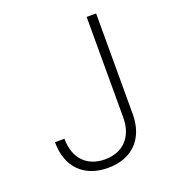

<svg xmlns="http://www.w3.org/2000/svg" viewBox="-134 -836 868 952"><g transform="rotate(-20 300.0 -360.0)"><path d="M275 10C402 10 480 -69 480 -199V-730H430V-199C430 -98 371 -35 275 -35C179 -35 120 -97 120 -200H70C70 -69 147 10 275 10Z"/></g></svg>

Font: JetBrains Mono Thin
Style: Regular
Weight: 100
Monospace: yes
Designer: Philipp Nurullin, Konstantin Bulenkov
Foundry: JetBrains
Version: Version 2.305